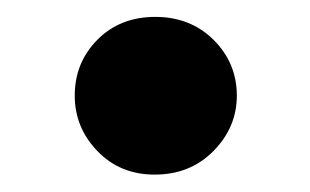

<svg xmlns="http://www.w3.org/2000/svg" viewBox="-20 -380 362 224"><path d="M67.2 -268.5Q67.2 -231.2 93.6 -203.8Q120 -176.3 160.5 -176.3Q202 -176.3 229.2 -204Q256.3 -231.6 256.3 -268.4Q256.3 -306.4 229.3 -333.4Q202.2 -360.3 161.2 -360.3Q120 -360.3 93.6 -333.6Q67.2 -306.9 67.2 -268.5Z"/></svg>

Font: Jost* Book
Style: Regular
Weight: 400
Version: Version 3.000